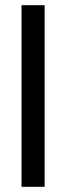

<svg xmlns="http://www.w3.org/2000/svg" viewBox="-20 -720 255 740"><path d="M63 0V-700H152V0Z"/></svg>

Font: Bricolage Grotesque 10pt Condensed
Style: Regular
Weight: 400
Width: 3
Designer: Mathieu Triay
Foundry: Atelier Triay
Version: Version 1.000; ttfautohint (v1.8.4.7-5d5b);gftools[0.9.29]